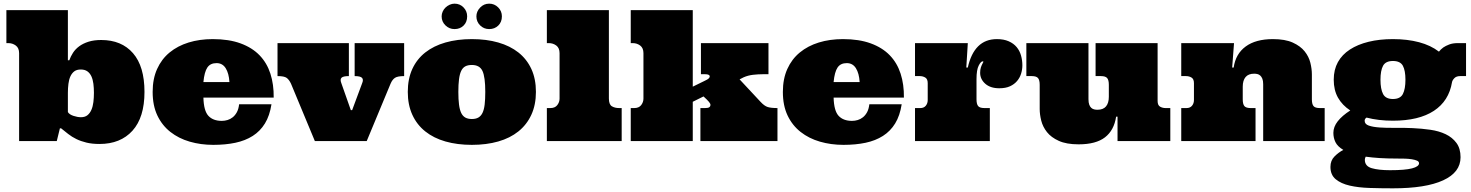

<svg xmlns="http://www.w3.org/2000/svg" viewBox="-20 -775 8085 1055"><path d="M353 -159.2Q360.8 -146 383.3 -138.4Q405.8 -130.9 424.8 -130.9Q446.8 -130.9 460.4 -141.8Q474.1 -152.8 482.2 -171.4Q490.2 -189.9 493.2 -214.4Q496.1 -238.8 496.1 -265.1Q496.1 -291 493.2 -314.5Q490.2 -337.9 482.2 -355.5Q474.1 -373 460 -383.1Q445.8 -393.1 423.8 -393.1Q401.9 -393.1 388.4 -383.1Q375 -373 366.9 -355.5Q358.9 -337.9 356 -314.5Q353 -291 353 -265.1ZM536.1 -555.2Q647.9 -555.2 710.9 -482.7Q773.9 -410.2 773.9 -270Q773.9 -129.9 708 -56.9Q642.1 16.1 526.9 16.1Q485.8 16.1 454.8 8.5Q423.8 1 399.4 -11Q375 -22.9 355 -38.6Q335 -54.2 315.9 -69.8H309.1L292 0H85V-482.9Q85 -511.2 66.9 -524.7Q48.8 -538.1 25.9 -538.1H15.1V-719.2H353V-533.2V-443.8H360.8Q368.2 -464.8 381.1 -484.9Q394 -504.9 415 -520.5Q436 -536.1 466.1 -545.7Q496.1 -555.2 536.1 -555.2Z M1097.7 -238.8Q1099.6 -166 1125.2 -138.4Q1150.9 -110.8 1198.7 -110.8Q1214.8 -110.8 1230.2 -115.5Q1245.6 -120.1 1258.8 -130.6Q1272 -141.1 1281.5 -158.4Q1291 -175.8 1293.9 -202.1H1471.7Q1461.9 -139.2 1435.8 -96.7Q1409.7 -54.2 1368.7 -28.1Q1327.6 -2 1273.2 9.5Q1218.8 21 1151.9 21Q1083 21 1022.5 3.4Q961.9 -14.2 916.3 -50Q870.6 -85.9 844.7 -140.4Q818.8 -194.8 818.8 -270Q818.8 -341.8 843.3 -396Q867.7 -450.2 911.9 -486.6Q956.1 -522.9 1016.4 -541.5Q1076.7 -560.1 1148.9 -560.1Q1237.8 -560.1 1301.8 -536.6Q1365.7 -513.2 1406.2 -471.2Q1446.8 -429.2 1465.8 -370.1Q1484.9 -311 1483.9 -238.8ZM1169.9 -428.2Q1135.7 -428.2 1119.4 -404.1Q1103 -379.9 1097.7 -324.2H1240.7Q1237.8 -372.1 1220.2 -400.1Q1202.6 -428.2 1169.9 -428.2Z M1579.1 -314.9Q1568.8 -336.9 1555.4 -346.9Q1542 -356.9 1504.9 -356.9V-538.1H1897V-356.9Q1865.7 -356.9 1856.7 -347.9Q1847.7 -338.9 1855 -319.8L1907.7 -169.9H1915L1970.7 -319.8Q1978 -337.9 1969 -347.4Q1960 -356.9 1928.7 -356.9V-538.1H2200.7V-356.9Q2165 -356.9 2150.4 -347.4Q2135.7 -337.9 2126 -314.9L1995.1 0H1710Z M2220.7 -270Q2220.7 -341.8 2245.6 -396Q2270.5 -450.2 2316.7 -486.6Q2362.8 -522.9 2427.7 -541.5Q2492.7 -560.1 2572.8 -560.1Q2652.8 -560.1 2717.8 -541.5Q2782.7 -522.9 2828.6 -486.6Q2874.5 -450.2 2899.7 -396Q2924.8 -341.8 2924.8 -270Q2924.8 -199.2 2899.7 -144.5Q2874.5 -89.8 2828.6 -53Q2782.7 -16.1 2717.8 2.4Q2652.8 21 2572.8 21Q2492.7 21 2427.7 2.4Q2362.8 -16.1 2316.7 -53Q2270.5 -89.8 2245.6 -144.5Q2220.7 -199.2 2220.7 -270ZM2498.5 -270Q2498.5 -229 2502.2 -200.4Q2505.9 -171.9 2514.2 -154.5Q2522.5 -137.2 2536.6 -129.2Q2550.8 -121.1 2572.8 -121.1Q2594.7 -121.1 2608.6 -129.2Q2622.6 -137.2 2631.1 -154.5Q2639.6 -171.9 2643.1 -200.4Q2646.5 -229 2646.5 -270Q2646.5 -352.1 2631.1 -385Q2615.7 -418 2572.8 -418Q2550.8 -418 2536.6 -410.4Q2522.5 -402.8 2514.2 -385.5Q2505.9 -368.2 2502.2 -339.6Q2498.5 -311 2498.5 -270ZM2406.7 -685.1Q2406.7 -698.2 2412.4 -711.2Q2418 -724.1 2428 -733.6Q2438 -743.2 2450.9 -749Q2463.9 -754.9 2477.5 -754.9Q2506.8 -754.9 2526.9 -734.4Q2546.9 -713.9 2546.9 -685.1Q2546.9 -653.8 2527.3 -634.5Q2507.8 -615.2 2477.5 -615.2Q2448.7 -615.2 2427.7 -635.5Q2406.7 -655.8 2406.7 -685.1ZM2597.7 -685.1Q2597.7 -711.9 2618.2 -733.4Q2638.7 -754.9 2668 -754.9Q2696.8 -754.9 2717.3 -734.4Q2737.8 -713.9 2737.8 -685.1Q2737.8 -653.8 2717.8 -634.5Q2697.8 -615.2 2668 -615.2Q2638.7 -615.2 2618.2 -635.5Q2597.7 -655.8 2597.7 -685.1Z M3325.7 -719.2V-233.9Q3325.7 -201.2 3341.8 -191.2Q3357.9 -181.2 3382.8 -181.2H3396V0H2984.9V-181.2H3003.9Q3029.8 -181.2 3042.2 -197.5Q3054.7 -213.9 3054.7 -232.9V-482.9Q3054.7 -511.2 3036.9 -524.7Q3019 -538.1 2995.6 -538.1H2984.9V-719.2Z M3786.6 -719.2V-298.8L3852.5 -331.1Q3869.6 -338.9 3874.8 -344.5Q3879.9 -350.1 3879.9 -355Q3879.9 -367.2 3854 -367.2H3831.5V-538.1H4202.6V-367.2H4172.9Q4146 -367.2 4117.9 -364Q4089.8 -360.8 4065.9 -350.1L4043.9 -338.9L4158.7 -215.8Q4179.7 -192.9 4198.2 -187Q4216.8 -181.2 4252 -181.2V0H3828.6V-181.2H3854Q3871.6 -181.2 3877.7 -186Q3883.8 -190.9 3883.8 -199.2Q3883.8 -205.1 3875.7 -215.1Q3867.7 -225.1 3845.7 -245.1L3786.6 -215.8V0H3445.8V-181.2H3464.8Q3490.7 -181.2 3503.2 -197.5Q3515.6 -213.9 3515.6 -232.9V-482.9Q3515.6 -511.2 3497.8 -524.7Q3480 -538.1 3456.5 -538.1H3445.8V-719.2Z M4560.5 -238.8Q4562.5 -166 4588.1 -138.4Q4613.8 -110.8 4661.6 -110.8Q4677.7 -110.8 4693.1 -115.5Q4708.5 -120.1 4721.7 -130.6Q4734.9 -141.1 4744.4 -158.4Q4753.9 -175.8 4756.8 -202.1H4934.6Q4924.8 -139.2 4898.7 -96.7Q4872.6 -54.2 4831.5 -28.1Q4790.5 -2 4736.1 9.5Q4681.6 21 4614.7 21Q4545.9 21 4485.4 3.4Q4424.8 -14.2 4379.2 -50Q4333.5 -85.9 4307.6 -140.4Q4281.7 -194.8 4281.7 -270Q4281.7 -341.8 4306.2 -396Q4330.6 -450.2 4374.8 -486.6Q4418.9 -522.9 4479.2 -541.5Q4539.6 -560.1 4611.8 -560.1Q4700.7 -560.1 4764.6 -536.6Q4828.6 -513.2 4869.1 -471.2Q4909.7 -429.2 4928.7 -370.1Q4947.8 -311 4946.8 -238.8ZM4632.8 -428.2Q4598.6 -428.2 4582.3 -404.1Q4565.9 -379.9 4560.5 -324.2H4703.6Q4700.7 -372.1 4683.1 -400.1Q4665.5 -428.2 4632.8 -428.2Z M5297.9 -538.1 5289.6 -403.8H5297.9Q5314.9 -481 5354.7 -520.5Q5394.5 -560.1 5458 -560.1Q5495.6 -560.1 5522.7 -548.1Q5549.8 -536.1 5566.4 -516.1Q5583 -496.1 5590.3 -470Q5597.7 -443.8 5597.7 -416Q5597.7 -393.1 5590.8 -370.6Q5584 -348.1 5568.8 -330.1Q5553.7 -312 5529.8 -301Q5505.9 -290 5470.7 -290Q5421.9 -290 5393.8 -314.9Q5365.7 -339.8 5365.7 -375Q5365.7 -392.1 5369.6 -404.1Q5373.5 -416 5377.7 -423.6Q5381.8 -431.2 5383.3 -434.6Q5384.8 -438 5379.9 -438Q5369.6 -438 5357.7 -414.6Q5345.7 -391.1 5345.7 -340.8V-229Q5345.7 -203.1 5354.7 -192.1Q5363.8 -181.2 5389.6 -181.2H5418.9V0H5007.8V-181.2H5036.6Q5056.6 -181.2 5067.1 -194.1Q5077.6 -207 5077.6 -225.1V-317.9Q5077.6 -340.8 5064.2 -348.9Q5050.8 -356.9 5033.7 -356.9H5007.8V-538.1Z M6340.8 -220.2Q6340.8 -196.8 6354.2 -189Q6367.7 -181.2 6384.8 -181.2H6410.6V0H6120.6V-133.8H6112.8Q6101.6 -59.1 6051.8 -20.5Q6002 18.1 5906.7 18.1Q5839.8 18.1 5797.9 -1Q5755.9 -20 5732.9 -49.1Q5710 -78.1 5701.4 -112.1Q5692.9 -146 5692.9 -175.8V-309.1Q5692.9 -335 5683.8 -345.9Q5674.8 -356.9 5648.9 -356.9H5619.6V-538.1H5960.9V-230Q5960.9 -210.9 5965.3 -199.5Q5969.7 -188 5976.8 -181.9Q5983.9 -175.8 5992.9 -173.8Q6002 -171.9 6009.8 -171.9Q6042 -171.9 6057.4 -190.4Q6072.8 -209 6072.8 -243.2V-309.1Q6072.8 -335 6063.7 -345.9Q6054.7 -356.9 6028.8 -356.9H6000V-538.1H6340.8Z M6920.9 -312Q6920.9 -331.1 6916.3 -342.5Q6911.6 -354 6904.5 -360.1Q6897.5 -366.2 6888.7 -368.2Q6879.9 -370.1 6871.6 -370.1Q6839.8 -370.1 6824.2 -351.6Q6808.6 -333 6808.6 -298.8V-229Q6808.6 -203.1 6817.6 -192.1Q6826.7 -181.2 6852.5 -181.2H6878.9V0H6470.7V-181.2H6499.5Q6519.5 -181.2 6530 -194.1Q6540.5 -207 6540.5 -225.1V-317.9Q6540.5 -340.8 6527.1 -348.9Q6513.7 -356.9 6496.6 -356.9H6470.7V-538.1H6760.7L6750.5 -403.8H6758.8Q6769.5 -479 6824.7 -519.5Q6879.9 -560.1 6974.6 -560.1Q7041.5 -560.1 7083.5 -541Q7125.5 -522 7148.7 -492.9Q7171.9 -463.9 7180.2 -429.9Q7188.5 -396 7188.5 -366.2V-229Q7188.5 -203.1 7197.5 -192.1Q7206.5 -181.2 7232.4 -181.2H7258.8V0H6920.9Z M8005.4 88.9Q8005.4 171.9 7909.9 215.8Q7814.5 259.8 7633.8 259.8Q7568.4 259.8 7506.3 257.8Q7444.3 255.9 7396.5 244.9Q7348.6 233.9 7319.6 210Q7290.5 186 7290.5 142.1Q7290.5 106.9 7313 84.5Q7335.4 62 7361.3 48.8Q7329.6 29.8 7318.1 6.3Q7306.6 -17.1 7306.6 -44.9Q7306.6 -78.1 7330.6 -108.6Q7354.5 -139.2 7399.4 -168Q7355.5 -196.8 7332 -238.3Q7308.6 -279.8 7308.6 -336.9Q7308.6 -392.1 7331.5 -433.6Q7354.5 -475.1 7397.5 -502.9Q7440.4 -530.8 7500 -545.4Q7559.6 -560.1 7633.8 -560.1Q7713.4 -560.1 7777.6 -543Q7841.8 -525.9 7886.7 -491.2Q7895.5 -502.9 7910.6 -514.2Q7923.3 -522.9 7942.9 -530.5Q7962.4 -538.1 7990.7 -538.1H8035.6V-356.9H8003.4Q7982.4 -356.9 7971.4 -345.5Q7960.4 -334 7958.5 -323.2Q7941.4 -220.2 7858.9 -166Q7776.4 -111.8 7633.8 -111.8Q7553.7 -111.8 7488.8 -128.9Q7478.5 -122.1 7478.5 -111.8Q7478.5 -92.8 7501 -85Q7523.4 -77.1 7560.5 -74.5Q7597.7 -71.8 7645 -72.5Q7692.4 -73.2 7741.9 -71Q7791.5 -68.8 7839.1 -62Q7886.7 -55.2 7923.6 -37.6Q7960.4 -20 7982.9 10.5Q8005.4 41 8005.4 88.9ZM7565.4 -336.9Q7565.4 -286.1 7579.6 -258.5Q7593.8 -231 7633.8 -231Q7674.3 -231 7688.5 -258.5Q7702.6 -286.1 7702.6 -336.9Q7702.6 -387.2 7688.5 -413.6Q7674.3 -439.9 7633.8 -439.9Q7593.8 -439.9 7579.6 -413.6Q7565.4 -387.2 7565.4 -336.9ZM7655.8 96.2Q7603.5 96.2 7561 93.5Q7518.6 90.8 7484.4 85.9Q7479.5 94.2 7479.5 103Q7479.5 138.2 7517.6 149.2Q7555.7 160.2 7617.7 160.2Q7700.7 160.2 7739 150.1Q7777.3 140.1 7777.3 122.1Q7777.3 112.8 7766.4 107.9Q7755.4 103 7737.5 100.1Q7719.7 97.2 7698.2 96.7Q7676.8 96.2 7655.8 96.2Z"/></svg>

Font: Ultra
Style: Regular
Weight: 400
Designer: Astigmatic (AOETI)
Foundry: Astigmatic (AOETI)
Version: Version 1.000